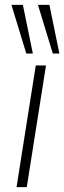

<svg xmlns="http://www.w3.org/2000/svg" viewBox="-20 -769 264 789"><path d="M48 0 127 -500H169L90 0ZM197 -549 136 -749H183L224 -549ZM88 -549 27 -749H74L115 -549Z"/></svg>

Font: Mulish ExtraLight
Style: Italic
Weight: 200
Italic angle: -9°
Designer: Vernon Adams
Foundry: Vernon Adams
Version: Version 3.603